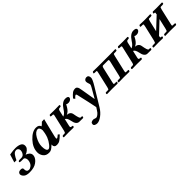

<svg xmlns="http://www.w3.org/2000/svg" viewBox="285 -1712 3209 3209"><g transform="rotate(-45 1889.5 -107.5)"><path d="M64.9 -87.9Q74.7 -128.9 127.9 -128.9Q173.8 -128.9 173.8 -100.1Q173.8 -100.1 173.8 -97.2Q173.8 -97.2 173.8 -89.8Q173.8 -26.9 227.1 -26.9Q252.9 -26.9 283.9 -51Q314.9 -75.2 327.1 -126Q331.1 -146 331.1 -155.8Q331.1 -182.6 319.6 -202.4Q308.1 -222.2 289.1 -222.2H232.9Q199.7 -222.2 200.2 -236.8Q200.2 -238.8 201.2 -240.2Q204.1 -258.3 241.2 -257.8H272.9Q310.1 -257.8 330.1 -282Q350.1 -306.2 355 -333Q357.9 -342.8 357.9 -355Q357.9 -380.9 343 -397Q328.1 -413.1 309.1 -413.1Q288.1 -413.1 271 -404.1Q253.9 -395 238.5 -373.5Q223.1 -352.1 214.6 -336.4Q206.1 -320.8 189.9 -288.1H139.2L183.1 -430.2Q191.9 -430.2 231 -437.5Q270 -444.8 321.8 -444.8Q380.9 -444.8 423.3 -424.8Q465.8 -404.8 465.8 -357.9Q465.8 -347.2 462.9 -334Q458 -309.1 429 -283Q399.9 -256.8 363.8 -245.1Q396 -236.3 422.6 -212.6Q449.2 -189 449.2 -151.9Q449.2 -141.1 445.8 -127.9Q433.6 -76.2 373.3 -32Q313 12.2 205.1 12.2Q128.9 12.2 96.4 -18.3Q64 -48.8 64 -80.1Q64 -82 64.5 -84.5Q64.9 -86.9 64.9 -87.9Z M823.7 -194.8Q836.9 -231 845.7 -273.4Q854.5 -315.9 854.5 -331.1Q854.5 -360.8 841.6 -382.8Q828.6 -404.8 807.6 -404.8Q750.5 -404.8 700.7 -318.8Q650.9 -232.9 650.9 -150.9Q650.9 -40 700.7 -40Q722.7 -40 761.2 -87.4Q799.8 -134.8 823.7 -194.8ZM790.5 -39.1Q790.5 -52.2 791.5 -58.1L789.6 -59.1Q744.6 -16.1 720.7 -3.2Q696.8 9.8 666.5 9.8Q595.7 9.8 562.3 -35.2Q528.8 -80.1 528.8 -131.8Q528.8 -244.6 621.8 -344.2Q714.8 -443.8 804.7 -443.8Q871.6 -443.8 888.7 -392.1Q918.5 -413.1 945.8 -443.8L1000.5 -446.8Q1002.4 -446.8 1002.4 -443.8Q980 -359.9 971.2 -320.8L923.8 -125Q917 -96.2 916.5 -83Q916.5 -66.9 925.8 -66.9Q940.9 -66.9 982.9 -105L1007.8 -82Q952.6 -27.8 921.6 -9Q890.6 9.8 852.5 9.8Q818.4 9.8 804.4 -5.6Q790.5 -21 790.5 -39.1Z M1218.3 -71.8Q1216.3 -65.9 1216.3 -57.1Q1216.3 -35.2 1238.3 -35.2Q1251.5 -35.2 1258.8 -32Q1266.1 -28.8 1265.1 -22.9L1262.2 -7.8L1250 1Q1179.2 -1 1140.1 -1L1024.4 1L1016.1 -7.8L1020 -22.9Q1022.9 -35.2 1052.2 -35.2H1071.3Q1083.5 -35.2 1089.4 -43.5Q1095.2 -51.8 1100.1 -71.8L1166 -357.9Q1169.9 -376 1170.4 -379.9Q1170.4 -397 1155.3 -397H1136.2Q1106.4 -397 1109.4 -410.2L1113.3 -423.8L1124 -434.1Q1205.1 -432.1 1240.2 -432.1L1348.1 -434.1L1356.4 -423.8L1353 -410.2Q1350.1 -397 1320.3 -397Q1311.5 -397 1305.9 -395Q1300.3 -393.1 1293.7 -384Q1287.1 -375 1283.2 -357.9L1259.3 -251Q1307.1 -265.1 1352.1 -338.9Q1418 -439.9 1493.2 -439.9Q1557.1 -439.9 1557.1 -404.8Q1557.1 -400.9 1555.2 -393.1Q1551.3 -377 1529.8 -364Q1508.3 -351.1 1486.3 -351.1Q1451.2 -351.1 1444.3 -360.8Q1444.3 -361.8 1442.9 -362.8Q1441.4 -363.8 1441.4 -365.2Q1439.5 -360.4 1414.1 -316.9Q1374 -250 1321.3 -230Q1397.5 -224.1 1409.2 -160.2Q1430.2 -35.2 1452.1 -35.2H1460.4Q1466.3 -35.2 1470.7 -34.7Q1475.1 -34.2 1480.7 -33.2Q1486.3 -32.2 1488.8 -29.5Q1491.2 -26.9 1490.2 -22.9L1487.3 -7.8L1475.1 1L1388.2 0Q1319.3 -1 1300.3 -113.8Q1285.2 -189 1248 -203.1Z M1793.9 -344.2 1836.9 -89.8 1838.9 -88.9 1939.9 -265.1Q1959 -298.3 1959 -316.9Q1959 -325.7 1949.7 -348.1Q1940.4 -370.6 1940.4 -395.5Q1940.4 -415 1957.8 -429.4Q1975.1 -443.8 1998 -443.8Q2048.3 -443.8 2048.3 -380.4Q2048.3 -345.2 1986.8 -244.1L1797.9 66.9Q1753.9 140.1 1691.4 186Q1628.9 231.9 1582 231.9Q1558.1 231.9 1536.1 221.4Q1514.2 210.9 1514.2 188Q1514.2 138.2 1579.1 138.2Q1590.3 138.2 1607.7 145.5Q1625 152.8 1633.8 152.8Q1651.9 152.8 1679.9 132.8Q1708 112.8 1734.9 67.9L1761.2 26.9Q1750 -30.3 1730 -122.1Q1710 -213.9 1694.8 -277.3L1680.2 -340.8Q1675.3 -361.8 1665.3 -361.8Q1655.3 -361.8 1639.9 -348.6Q1624.5 -335.4 1614.3 -319.3Q1595.7 -331.5 1588.9 -350.1Q1631.8 -400.9 1661.4 -422.4Q1690.9 -443.8 1732.9 -443.8Q1753.9 -443.8 1766.4 -428.5Q1778.8 -413.1 1783.4 -396.2Q1788.1 -379.4 1793.9 -344.2Z M2190.9 -353Q2196.8 -377 2196.8 -386.2Q2196.8 -397.5 2182.6 -397H2153.8Q2139.6 -397 2133.3 -399.4Q2127 -401.9 2127.9 -405.8L2132.8 -423.8L2143.6 -434.1L2266.6 -432.1H2340.8H2465.8H2541Q2595.2 -432.1 2668.9 -434.1L2675.8 -423.8L2671.9 -407.2Q2669.9 -397.5 2641.6 -397H2611.8Q2598.6 -397 2594.2 -389.4Q2589.8 -381.8 2584 -354L2520 -77.1Q2515.1 -54.2 2514.6 -46.9Q2514.6 -34.7 2528.8 -35.2H2557.6Q2571.8 -35.2 2578.4 -33Q2585 -30.8 2584 -25.9L2579.6 -7.8L2568.8 1L2440.9 -1Q2391.1 -1 2320.8 1L2314.9 -7.8L2318.8 -25.9Q2319.8 -34.7 2347.7 -35.2H2375Q2387.2 -35.2 2391.6 -43.5Q2396 -51.8 2401.9 -77.1L2465.8 -351.1Q2467.8 -369.1 2467.8 -371.1Q2467.8 -386.2 2454.6 -386.2H2335Q2316.9 -386.2 2307.6 -351.1L2244.6 -77.1Q2239.7 -54.2 2239.7 -46.9Q2239.7 -34.7 2253.9 -35.2H2279.8Q2306.6 -35.2 2304.7 -25.9L2300.8 -7.8L2289.6 1L2166 -1Q2112.8 -1 2043 1L2035.6 -7.8L2039.6 -25.9Q2040.5 -34.7 2069.8 -35.2H2099.6Q2111.8 -35.2 2116.2 -43.5Q2120.6 -51.8 2127 -77.1Z M2829.6 -71.8Q2827.6 -65.9 2827.6 -57.1Q2827.6 -35.2 2849.6 -35.2Q2862.8 -35.2 2870.1 -32Q2877.4 -28.8 2876.5 -22.9L2873.5 -7.8L2861.3 1Q2790.5 -1 2751.5 -1L2635.7 1L2627.4 -7.8L2631.3 -22.9Q2634.3 -35.2 2663.6 -35.2H2682.6Q2694.8 -35.2 2700.7 -43.5Q2706.5 -51.8 2711.4 -71.8L2777.3 -357.9Q2781.2 -376 2781.7 -379.9Q2781.7 -397 2766.6 -397H2747.6Q2717.8 -397 2720.7 -410.2L2724.6 -423.8L2735.4 -434.1Q2816.4 -432.1 2851.6 -432.1L2959.5 -434.1L2967.8 -423.8L2964.4 -410.2Q2961.4 -397 2931.6 -397Q2922.9 -397 2917.2 -395Q2911.6 -393.1 2905 -384Q2898.4 -375 2894.5 -357.9L2870.6 -251Q2918.5 -265.1 2963.4 -338.9Q3029.3 -439.9 3104.5 -439.9Q3168.5 -439.9 3168.5 -404.8Q3168.5 -400.9 3166.5 -393.1Q3162.6 -377 3141.1 -364Q3119.6 -351.1 3097.7 -351.1Q3062.5 -351.1 3055.7 -360.8Q3055.7 -361.8 3054.2 -362.8Q3052.7 -363.8 3052.7 -365.2Q3050.8 -360.4 3025.4 -316.9Q2985.4 -250 2932.6 -230Q3008.8 -224.1 3020.5 -160.2Q3041.5 -35.2 3063.5 -35.2H3071.8Q3077.6 -35.2 3082 -34.7Q3086.4 -34.2 3092 -33.2Q3097.7 -32.2 3100.1 -29.5Q3102.5 -26.9 3101.6 -22.9L3098.6 -7.8L3086.4 1L2999.5 0Q2930.7 -1 2911.6 -113.8Q2896.5 -189 2859.4 -203.1Z M3367.2 -431.2 3494.1 -434.1 3502.4 -423.8 3498.5 -407.2Q3496.6 -397.5 3468.3 -397H3438.5Q3426.3 -397 3421.4 -387.9Q3416.5 -378.9 3409.2 -350.1L3365.2 -162.1Q3436 -228 3576.2 -359.9L3570.3 -357.9Q3575.2 -376 3575.2 -386.2Q3575.2 -397.5 3568.4 -397Q3540.5 -397 3543.5 -405.8L3547.4 -423.8L3558.6 -434.1Q3616.7 -432.1 3644.5 -432.1L3772.5 -434.1L3779.3 -423.8L3776.4 -407.2Q3773.4 -397.5 3745.1 -397H3715.3Q3703.1 -397 3698.2 -388.4Q3693.4 -379.9 3686.5 -350.1L3624.5 -80.1Q3618.7 -59.1 3618.2 -48.8Q3618.2 -35.6 3632.3 -35.2H3662.1Q3689.9 -35.2 3687.5 -25.9L3683.6 -7.8L3672.4 1Q3589.4 -1 3545.4 -1L3412.1 1L3418.5 -25.9Q3421.4 -34.7 3447.3 -35.2H3477.5Q3490.7 -36.1 3495.6 -45.2Q3500.5 -54.2 3506.3 -80.1L3549.3 -266.1L3339.4 -67.9L3344.2 -69.8V-67.9Q3340.3 -49.8 3340.3 -45.9Q3340.3 -34.7 3351.6 -35.2Q3365.7 -35.2 3372.1 -33Q3378.4 -30.8 3377.4 -25.9L3373.5 -7.8L3361.3 1Q3298.3 -1 3267.6 -1L3144.5 1L3137.2 -7.8L3141.1 -25.9Q3142.1 -34.7 3171.4 -35.2H3200.2Q3213.4 -36.1 3218.3 -44.7Q3223.1 -53.2 3229.5 -78.1L3292.5 -349.1Q3298.3 -373 3298.3 -383.8Q3298.3 -397 3284.2 -397H3255.4Q3241.2 -397 3234.9 -399.4Q3228.5 -401.9 3229.5 -405.8L3234.4 -423.8L3246.6 -434.1Z"/></g></svg>

Font: Linux Libertine
Style: Semibold Italic
Weight: 600
Italic angle: -11.5°
Designer: Philipp H. Poll
Foundry: Philipp H. Poll
Version: Version 5.1.2 ; ttfautohint (v0.9)